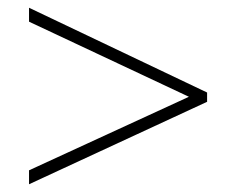

<svg xmlns="http://www.w3.org/2000/svg" viewBox="-20 -610 610 496"><path d="M55 -170 468 -360 55 -554V-590L515 -371V-347L55 -134Z"/></svg>

Font: Noto Sans Gujarati ExtraLight
Style: Regular
Weight: 200
Designer: Jelle Bosma - Monotype Design Team, Universal Thirst
Foundry: Monotype Imaging Inc.
Version: Version 2.106; ttfautohint (v1.8.4.7-5d5b)